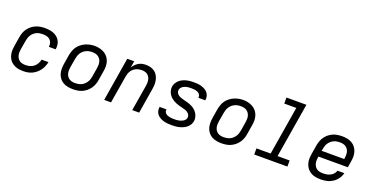

<svg xmlns="http://www.w3.org/2000/svg" viewBox="-26 -1456 4252 2186"><g transform="rotate(20 2100.0 -363.5)"><path d="M252 8Q229 8 206 5Q183 2 162 -6Q141 -14 123 -26.5Q105 -39 91.5 -56Q78 -73 70 -94Q62 -115 58.5 -137.5Q55 -160 56.5 -183Q58 -206 62 -230L80 -340Q84 -367 93.5 -394Q103 -421 120 -444.5Q137 -468 160 -487Q183 -506 209.5 -517.5Q236 -529 263.5 -533.5Q291 -538 318 -538Q346 -538 372.5 -534.5Q399 -531 423 -522Q447 -513 467 -497Q487 -481 500 -459Q513 -437 517 -411Q521 -385 517 -358Q517 -356 516.5 -355Q516 -354 516 -352H433Q433 -353 433.5 -354Q434 -355 434 -355Q438 -379 430.5 -402Q423 -425 406 -439.5Q389 -454 366 -459Q343 -464 318 -464Q300 -464 281.5 -461Q263 -458 245.5 -449.5Q228 -441 213 -428Q198 -415 187.5 -398.5Q177 -382 171 -364Q165 -346 162 -328L143 -218Q140 -199 139.5 -179.5Q139 -160 143.5 -142.5Q148 -125 157.5 -109.5Q167 -94 181.5 -84Q196 -74 214.5 -70Q233 -66 252 -66Q278 -66 304 -72.5Q330 -79 352 -96Q374 -113 387.5 -137Q401 -161 406 -187H489Q484 -160 473 -134Q462 -108 445.5 -85Q429 -62 406.5 -43.5Q384 -25 358.5 -13Q333 -1 306 3.5Q279 8 252 8Z M853 8Q822 8 791.5 2Q761 -4 735.5 -18.5Q710 -33 692 -56.5Q674 -80 665.5 -108Q657 -136 657 -167.5Q657 -199 662 -230L680 -340Q685 -367 694.5 -394.5Q704 -422 721 -446Q738 -470 762 -488.5Q786 -507 812.5 -518.5Q839 -530 867 -535.5Q895 -541 923 -541Q954 -541 984 -533.5Q1014 -526 1039 -511.5Q1064 -497 1082.5 -474Q1101 -451 1110 -422.5Q1119 -394 1119 -362.5Q1119 -331 1113 -300L1095 -190Q1091 -163 1081 -136Q1071 -109 1054 -85Q1037 -61 1013.5 -42Q990 -23 963 -11.5Q936 0 908 4Q880 8 853 8ZM854 -66Q873 -66 891.5 -69Q910 -72 928 -80Q946 -88 961 -101.5Q976 -115 987 -131Q998 -147 1004.5 -165.5Q1011 -184 1014 -202L1032 -312Q1035 -332 1035.5 -351Q1036 -370 1031.5 -388Q1027 -406 1016.5 -421.5Q1006 -437 991 -447Q976 -457 957 -461Q938 -465 919 -465Q900 -465 881.5 -461.5Q863 -458 845.5 -449.5Q828 -441 813 -428Q798 -415 787.5 -398.5Q777 -382 771 -364Q765 -346 762 -328L743 -218Q740 -199 739.5 -179.5Q739 -160 743.5 -142Q748 -124 758 -109Q768 -94 783 -84Q798 -74 816.5 -70Q835 -66 854 -66Z M1232 0 1319 -530H1403L1390 -450Q1402 -470 1419 -487.5Q1436 -505 1456.5 -517Q1477 -529 1500 -533.5Q1523 -538 1545 -538Q1574 -538 1601.5 -530.5Q1629 -523 1651 -506.5Q1673 -490 1686.5 -466Q1700 -442 1706 -415Q1712 -388 1711 -358.5Q1710 -329 1705 -300L1656 0H1572L1624 -312Q1627 -331 1627.5 -350Q1628 -369 1624.5 -386.5Q1621 -404 1612 -419.5Q1603 -435 1589 -445.5Q1575 -456 1557 -460.5Q1539 -465 1520 -465Q1503 -465 1485.5 -461.5Q1468 -458 1451.5 -450.5Q1435 -443 1420.5 -431Q1406 -419 1396 -403.5Q1386 -388 1380 -371Q1374 -354 1371 -337L1315 0Z M2053 8Q2028 8 2004 6Q1980 4 1957 -2Q1934 -8 1913.5 -19Q1893 -30 1877.5 -46.5Q1862 -63 1855 -86Q1848 -109 1852 -134Q1852 -135 1852.5 -137Q1853 -139 1853 -141H1936Q1936 -140 1935.5 -139Q1935 -138 1935 -137Q1933 -124 1938 -112Q1943 -100 1952.5 -91.5Q1962 -83 1974.5 -78Q1987 -73 1999.5 -70.5Q2012 -68 2025.5 -67Q2039 -66 2053 -66Q2066 -66 2080 -66.5Q2094 -67 2107.5 -69.5Q2121 -72 2134.5 -76.5Q2148 -81 2160.5 -88.5Q2173 -96 2182.5 -107.5Q2192 -119 2194 -133Q2197 -153 2188 -169Q2179 -185 2163.5 -195.5Q2148 -206 2130 -211Q2112 -216 2094 -221Q2076 -226 2058 -230.5Q2040 -235 2023 -242Q2006 -249 1990 -258Q1974 -267 1960 -278.5Q1946 -290 1935 -304.5Q1924 -319 1917 -335.5Q1910 -352 1907 -371Q1904 -390 1907 -410Q1911 -432 1923 -452Q1935 -472 1952.5 -487.5Q1970 -503 1991.5 -513Q2013 -523 2035 -528.5Q2057 -534 2079 -536Q2101 -538 2122 -538Q2146 -538 2170 -536Q2194 -534 2216 -527.5Q2238 -521 2258 -510Q2278 -499 2292.5 -482Q2307 -465 2313.5 -442.5Q2320 -420 2316 -396Q2315 -395 2315 -393Q2315 -391 2314 -389H2231Q2232 -390 2232 -391Q2232 -392 2232 -393Q2234 -405 2229.5 -417Q2225 -429 2216.5 -437.5Q2208 -446 2196.5 -451.5Q2185 -457 2173 -459.5Q2161 -462 2148 -463Q2135 -464 2122 -464Q2109 -464 2096 -463.5Q2083 -463 2070 -460.5Q2057 -458 2044 -453.5Q2031 -449 2019.5 -441Q2008 -433 1999.5 -422Q1991 -411 1989 -397Q1986 -378 1995 -361.5Q2004 -345 2019.5 -335Q2035 -325 2052.5 -319.5Q2070 -314 2088.5 -309Q2107 -304 2125 -299.5Q2143 -295 2160 -288.5Q2177 -282 2193 -273Q2209 -264 2223 -252Q2237 -240 2248 -225.5Q2259 -211 2266 -194.5Q2273 -178 2276 -159Q2279 -140 2276 -121Q2272 -98 2259.5 -77.5Q2247 -57 2228 -41.5Q2209 -26 2187 -16.5Q2165 -7 2142.5 -1.5Q2120 4 2097.5 6Q2075 8 2053 8Z M2653 8Q2622 8 2591.5 2Q2561 -4 2535.5 -18.5Q2510 -33 2492 -56.5Q2474 -80 2465.5 -108Q2457 -136 2457 -167.5Q2457 -199 2462 -230L2480 -340Q2485 -367 2494.5 -394.5Q2504 -422 2521 -446Q2538 -470 2562 -488.5Q2586 -507 2612.5 -518.5Q2639 -530 2667 -535.5Q2695 -541 2723 -541Q2754 -541 2784 -533.5Q2814 -526 2839 -511.5Q2864 -497 2882.5 -474Q2901 -451 2910 -422.5Q2919 -394 2919 -362.5Q2919 -331 2913 -300L2895 -190Q2891 -163 2881 -136Q2871 -109 2854 -85Q2837 -61 2813.5 -42Q2790 -23 2763 -11.5Q2736 0 2708 4Q2680 8 2653 8ZM2654 -66Q2673 -66 2691.5 -69Q2710 -72 2728 -80Q2746 -88 2761 -101.5Q2776 -115 2787 -131Q2798 -147 2804.5 -165.5Q2811 -184 2814 -202L2832 -312Q2835 -332 2835.5 -351Q2836 -370 2831.5 -388Q2827 -406 2816.5 -421.5Q2806 -437 2791 -447Q2776 -457 2757 -461Q2738 -465 2719 -465Q2700 -465 2681.5 -461.5Q2663 -458 2645.5 -449.5Q2628 -441 2613 -428Q2598 -415 2587.5 -398.5Q2577 -382 2571 -364Q2565 -346 2562 -328L2543 -218Q2540 -199 2539.5 -179.5Q2539 -160 2543.5 -142Q2548 -124 2558 -109Q2568 -94 2583 -84Q2598 -74 2616.5 -70Q2635 -66 2654 -66Z M3050 0V-74H3222L3319 -662H3173V-735H3415L3306 -74H3452V0Z M3857 8Q3833 8 3810 5Q3787 2 3765.5 -5.5Q3744 -13 3726 -25.5Q3708 -38 3694 -55Q3680 -72 3671.5 -93Q3663 -114 3659 -136.5Q3655 -159 3656.5 -182.5Q3658 -206 3662 -230L3680 -340Q3685 -367 3694.5 -394Q3704 -421 3721 -445Q3738 -469 3761.5 -488Q3785 -507 3812 -518.5Q3839 -530 3867 -534Q3895 -538 3922 -538Q3953 -538 3983.5 -532Q4014 -526 4039.5 -511.5Q4065 -497 4083 -473.5Q4101 -450 4110 -422Q4119 -394 4119 -362.5Q4119 -331 4113 -300L4101 -228H3745L3743 -218Q3740 -198 3740 -178.5Q3740 -159 3744.5 -141.5Q3749 -124 3759.5 -108.5Q3770 -93 3785 -83Q3800 -73 3819 -69.5Q3838 -66 3857 -66Q3879 -66 3901.5 -69.5Q3924 -73 3944.5 -83Q3965 -93 3981.5 -111Q3998 -129 4004 -151H4087Q4078 -114 4055 -82Q4032 -50 3999.5 -29Q3967 -8 3930 0Q3893 8 3857 8ZM3757 -302H4030L4032 -312Q4035 -331 4035.5 -350.5Q4036 -370 4031.5 -388Q4027 -406 4017 -421Q4007 -436 3992 -446Q3977 -456 3958.5 -460Q3940 -464 3921 -464Q3902 -464 3883.5 -461Q3865 -458 3847.5 -450Q3830 -442 3814.5 -428.5Q3799 -415 3788 -399Q3777 -383 3771 -364.5Q3765 -346 3762 -328Z"/></g></svg>

Font: Iosevka Curly Extended Oblique
Style: Regular
Weight: 400
Width: 7
Italic angle: -9°
Monospace: yes
Designer: Belleve Invis
Foundry: Belleve Invis
Version: Version 11.1.0; ttfautohint (v1.8.3)